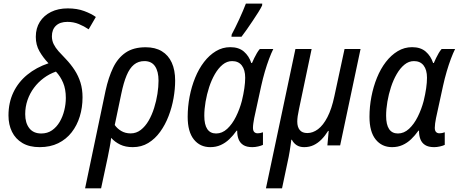

<svg xmlns="http://www.w3.org/2000/svg" viewBox="-20 -811 2559 1071"><path d="M201.2 9.8Q143.6 9.8 105 -13.2Q66.4 -36.1 46.9 -75.9Q27.3 -115.7 27.3 -167Q27.3 -237.8 54.4 -295.2Q81.5 -352.5 131.8 -393.8Q182.1 -435.1 250.5 -458Q220.2 -489.7 200 -525.1Q179.7 -560.5 179.7 -605.5Q179.7 -653.3 202.1 -689Q224.6 -724.6 264.6 -744.4Q304.7 -764.2 357.9 -764.2Q409.7 -764.2 449.2 -749.5Q488.8 -734.9 514.6 -716.3L474.6 -647.5Q448.7 -665 419.4 -677Q390.1 -689 356 -689Q314.5 -689 292 -667.5Q269.5 -646 269.5 -608.9Q269.5 -585 279.3 -564.9Q289.1 -544.9 306.6 -525.1Q324.2 -505.4 346.7 -482.4Q375.5 -452.1 396.5 -419.7Q417.5 -387.2 429 -350.1Q440.4 -313 440.4 -268.1Q440.4 -211.4 425 -161.4Q409.7 -111.3 379.6 -72.8Q349.6 -34.2 304.9 -12.2Q260.3 9.8 201.2 9.8ZM210.4 -66.4Q244.6 -66.4 270.3 -84.2Q295.9 -102.1 313 -131.3Q330.1 -160.6 338.6 -195.6Q347.2 -230.5 347.2 -264.6Q347.2 -314 332 -349.6Q316.9 -385.3 292 -411.6Q255.4 -398.9 224.1 -375.7Q192.9 -352.5 169.7 -321.5Q146.5 -290.5 133.5 -252.9Q120.6 -215.3 120.6 -174.3Q120.6 -125 143.6 -95.7Q166.5 -66.4 210.4 -66.4Z M454.6 239.7 568.8 -305.2Q585 -379.4 611.1 -433.6Q637.2 -487.8 680.9 -517.6Q724.6 -547.4 792.5 -547.4Q846.2 -547.4 882.8 -525.1Q919.4 -502.9 938.2 -461.4Q957 -419.9 957 -361.3Q957 -314.5 948 -263.2Q939 -211.9 920.4 -163.6Q901.9 -115.2 873.5 -75.9Q845.2 -36.6 807.1 -13.4Q769 9.8 720.7 9.8Q679.7 9.8 650.1 -4.6Q620.6 -19 600.1 -42Q596.7 -14.6 591.6 12Q586.4 38.6 580.6 67.9L543.9 239.7ZM709 -66.9Q740.2 -66.9 765.4 -86.4Q790.5 -106 809.1 -137.9Q827.6 -169.9 839.8 -209Q852.1 -248 858.2 -287.6Q864.3 -327.1 864.3 -360.8Q864.3 -412.6 844.7 -441.4Q825.2 -470.2 785.6 -470.2Q751.5 -470.2 727.3 -450.4Q703.1 -430.7 686.3 -390.4Q669.4 -350.1 656.7 -288.6L620.1 -113.8Q633.3 -94.2 656 -80.6Q678.7 -66.9 709 -66.9Z M1152.8 9.8Q1095.7 9.8 1061.3 -33.2Q1026.9 -76.2 1026.9 -159.2Q1026.9 -215.8 1037.6 -271.7Q1048.3 -327.6 1068.6 -377.4Q1088.9 -427.2 1118.2 -465.3Q1147.5 -503.4 1184.3 -525.6Q1221.2 -547.9 1264.6 -547.9Q1312 -547.9 1340.6 -523.2Q1369.1 -498.5 1381.8 -459.5H1385.7Q1391.1 -472.7 1398.2 -487.1Q1405.3 -501.5 1413.1 -514.9Q1420.9 -528.3 1429.2 -537.6H1504.4Q1493.2 -515.1 1481 -482.7Q1468.8 -450.2 1457.5 -411.9Q1446.3 -373.5 1437 -331.5L1397.9 -151.9Q1395 -136.7 1393.1 -122.8Q1391.1 -108.9 1391.1 -98.1Q1391.1 -82 1398.2 -74.7Q1405.3 -67.4 1417.5 -67.4Q1423.8 -67.4 1431.6 -68.8Q1439.5 -70.3 1446.8 -73.2V-2.9Q1437 2 1419.9 5.9Q1402.8 9.8 1387.7 9.8Q1355.5 9.8 1336.9 -2.2Q1318.4 -14.2 1310.5 -35.2Q1302.7 -56.2 1303.2 -82H1299.8Q1280.8 -55.2 1259 -34.4Q1237.3 -13.7 1211.2 -2Q1185.1 9.8 1152.8 9.8ZM1185.5 -66.4Q1219.2 -66.4 1247.3 -92.3Q1275.4 -118.2 1296.1 -159.9Q1316.9 -201.7 1329.1 -248Q1338.4 -286.1 1343 -318.6Q1347.7 -351.1 1347.7 -377.4Q1347.7 -421.4 1328.9 -445.8Q1310.1 -470.2 1274.9 -470.2Q1246.1 -470.2 1221.9 -450.4Q1197.8 -430.7 1178.7 -397.7Q1159.7 -364.7 1146.7 -325Q1133.8 -285.2 1126.7 -243.7Q1119.6 -202.1 1119.6 -165.5Q1119.6 -115.7 1136.2 -91.1Q1152.8 -66.4 1185.5 -66.4ZM1271 -606 1272.5 -618.7Q1281.2 -634.8 1292.2 -657Q1303.2 -679.2 1314.5 -703.6Q1325.7 -728 1335.4 -751Q1345.2 -773.9 1351.6 -791H1442.9L1441.9 -779.8Q1434.6 -764.6 1420.7 -742.4Q1406.7 -720.2 1389.9 -695.1Q1373 -669.9 1356.7 -646.5Q1340.3 -623 1327.1 -606Z M1463.4 239.7 1627.9 -537.6H1718.3L1647.9 -202.6Q1643.1 -180.7 1640.6 -163.3Q1638.2 -146 1638.2 -132.8Q1638.2 -102.5 1652.1 -85.7Q1666 -68.8 1694.3 -68.8Q1725.1 -68.8 1753.9 -90.3Q1782.7 -111.8 1806.4 -157.5Q1830.1 -203.1 1845.2 -274.4L1901.9 -537.6H1991.2L1877.4 0H1806.2L1813.5 -80.6H1810.1Q1793.9 -54.2 1773.9 -33.7Q1753.9 -13.2 1730 -1.7Q1706.1 9.8 1676.8 9.8Q1651.9 9.8 1634.8 -1.2Q1617.7 -12.2 1607.9 -31.7H1605Q1603.5 -18.6 1601.1 -1.5Q1598.6 15.6 1595.9 32.7Q1593.3 49.8 1590.3 64L1553.2 239.7Z M2167 9.8Q2109.9 9.8 2075.4 -33.2Q2041 -76.2 2041 -159.2Q2041 -215.8 2051.8 -271.7Q2062.5 -327.6 2082.8 -377.4Q2103 -427.2 2132.3 -465.3Q2161.6 -503.4 2198.5 -525.6Q2235.4 -547.9 2278.8 -547.9Q2326.2 -547.9 2354.7 -523.2Q2383.3 -498.5 2396 -459.5H2399.9Q2405.3 -472.7 2412.4 -487.1Q2419.4 -501.5 2427.2 -514.9Q2435.1 -528.3 2443.4 -537.6H2518.6Q2507.3 -515.1 2495.1 -482.7Q2482.9 -450.2 2471.7 -411.9Q2460.4 -373.5 2451.2 -331.5L2412.1 -151.9Q2409.2 -136.7 2407.2 -122.8Q2405.3 -108.9 2405.3 -98.1Q2405.3 -82 2412.4 -74.7Q2419.4 -67.4 2431.6 -67.4Q2438 -67.4 2445.8 -68.8Q2453.6 -70.3 2460.9 -73.2V-2.9Q2451.2 2 2434.1 5.9Q2417 9.8 2401.9 9.8Q2369.6 9.8 2351.1 -2.2Q2332.5 -14.2 2324.7 -35.2Q2316.9 -56.2 2317.4 -82H2314Q2294.9 -55.2 2273.2 -34.4Q2251.5 -13.7 2225.3 -2Q2199.2 9.8 2167 9.8ZM2199.7 -66.4Q2233.4 -66.4 2261.5 -92.3Q2289.6 -118.2 2310.3 -159.9Q2331.1 -201.7 2343.3 -248Q2352.5 -286.1 2357.2 -318.6Q2361.8 -351.1 2361.8 -377.4Q2361.8 -421.4 2343 -445.8Q2324.2 -470.2 2289.1 -470.2Q2260.3 -470.2 2236.1 -450.4Q2211.9 -430.7 2192.9 -397.7Q2173.8 -364.7 2160.9 -325Q2147.9 -285.2 2140.9 -243.7Q2133.8 -202.1 2133.8 -165.5Q2133.8 -115.7 2150.4 -91.1Q2167 -66.4 2199.7 -66.4Z"/></svg>

Font: Open Sans SemiCondensed Medium
Style: Italic
Weight: 500
Width: 4
Italic angle: -12°
Designer: Monotype Design Team
Foundry: Monotype Imaging Inc.
Version: Version 3.000